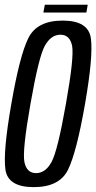

<svg xmlns="http://www.w3.org/2000/svg" viewBox="-20 -764 395 788"><path d="M118.5 4Q12.5 4 2.2 -68.2Q-8 -140.5 26.5 -337.5Q60.5 -534.5 96 -607Q131.5 -679.5 237.2 -679.5Q343 -679.5 353 -606.5Q363 -533.5 329 -337.5Q294.5 -140 259.5 -68Q224.5 4 118.5 4ZM128 -53.5Q166.5 -53.5 191.5 -99Q216.5 -144.5 250.5 -337.5Q285 -531.5 275.8 -576.5Q266.5 -621.5 228 -621.5Q189.5 -621.5 164.2 -576.5Q139 -531.5 105 -337.5Q71 -144.5 80.2 -99Q89.5 -53.5 128 -53.5ZM158 -712.5 164 -744.5H340L334.5 -712.5Z"/></svg>

Font: Anybody Condensed Regular
Style: Italic
Weight: 400
Width: 3
Italic angle: -10°
Designer: Tyler Finck
Foundry: Etcetera Type Company
Version: Version 1.010; ttfautohint (v1.8.3) -l 8 -r 50 -G 200 -x 14 